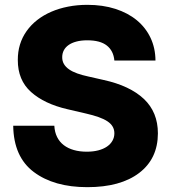

<svg xmlns="http://www.w3.org/2000/svg" viewBox="-20 -757 701 786"><path d="M34.1 -242.2H202.4Q203.8 -215.9 213.8 -196Q223.7 -176.1 241.1 -162.8Q258.5 -149.5 282.3 -142.8Q306.1 -136 335.2 -136Q361.5 -136 382.5 -141.5Q403.4 -147 418 -157Q432.5 -166.9 440.3 -180.8Q448.2 -194.6 448.2 -211.3Q448.2 -226.6 441.2 -238.6Q434.3 -250.7 419.9 -260.3Q405.5 -269.9 383.5 -277.7Q361.5 -285.5 331.7 -292.3L255.7 -310Q161.6 -331.7 107.2 -380.3Q52.6 -429 52.9 -511.4Q52.6 -578.5 89.1 -630Q107.2 -655.5 132.8 -675.4Q158.4 -695.3 190.2 -709Q221.9 -722.7 259.1 -729.9Q296.2 -737.2 337.7 -737.2Q400.9 -737.2 452.2 -720.7Q503.6 -704.2 540 -674.2Q576.3 -644.2 596.2 -602.3Q616.1 -560.4 616.5 -509.2H448.2Q444.6 -549 417.4 -570.5Q390.3 -592 337.4 -592Q311.8 -592 292.6 -586.8Q273.4 -581.7 260.7 -572.6Q247.9 -563.6 241.3 -551Q234.7 -538.4 234.7 -523.4Q234.4 -507.5 241.7 -495Q248.9 -482.6 262.8 -473Q276.6 -463.4 296.5 -456.3Q316.4 -449.2 341.3 -443.9L403.8 -429.7Q511.4 -406.2 568.9 -352.1Q626.4 -297.9 626.4 -210.9Q626.1 -107.2 549.7 -49Q473.4 9.2 337.4 9.2Q201 9.2 118.3 -52.9Q35.9 -114.7 34.1 -242.2Z"/></svg>

Font: Inter P Extra Bold
Style: Regular
Weight: 800
Designer: Rasmus Andersson
Foundry: rsms
Version: Version 3.018;git-588b23468